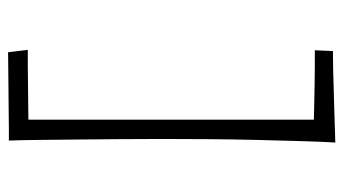

<svg xmlns="http://www.w3.org/2000/svg" viewBox="-212 -522 870 487"><g transform="rotate(90 223.5 -278.0)"><path d="M336 135 283 118Q283 89 283 44.5Q283 0 283 -51Q283 -102 283 -152Q283 -202 283 -241Q283 -273 283 -317.5Q283 -362 283 -412.5Q283 -463 283 -513.5Q283 -564 283 -609Q283 -654 283 -687L341 -693Q339 -660 337.5 -609Q336 -558 334.5 -497Q333 -436 332.5 -373Q332 -310 332 -252Q332 -196 332.5 -138.5Q333 -81 333.5 -29Q334 23 334.5 65.5Q335 108 336 135ZM112 137 106 87Q123 87 145.5 87Q168 87 192 86.5Q216 86 239 86Q262 86 280.5 85.5Q299 85 310 85L336 135Q324 135 304 135Q284 135 259 135.5Q234 136 207 136Q180 136 155.5 136.5Q131 137 112 137ZM107 -641 109 -687Q129 -687 154.5 -687.5Q180 -688 207.5 -689Q235 -690 261 -690.5Q287 -691 308 -692Q329 -693 341 -693L319 -638Q308 -638 288.5 -638.5Q269 -639 245 -639.5Q221 -640 196 -640.5Q171 -641 148 -641Q125 -641 107 -641Z"/></g></svg>

Font: Truculenta Light
Style: Regular
Weight: 300
Version: Version 1.002